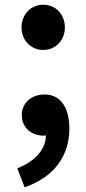

<svg xmlns="http://www.w3.org/2000/svg" viewBox="-20 -577 365 811"><path d="M163 -366C215 -366 254 -407 254 -461C254 -516 215 -557 163 -557C110 -557 71 -516 71 -461C71 -407 110 -366 163 -366ZM84 214C205 173 273 84 273 -33C273 -124 235 -178 168 -178C115 -178 72 -144 72 -91C72 -35 116 -4 164 -4L174 -5C173 53 130 104 53 134Z"/></svg>

Font: Noto Sans TC
Style: Bold
Weight: 700
Designer: Ryoko NISHIZUKA 西塚涼子 (kana, bopomofo & ideographs); Paul D. Hunt (Latin, Greek & Cyrillic); Sandoll Communications 산돌커뮤니
Foundry: Adobe
Version: Version 2.004;hotconv 1.0.118;makeotfexe 2.5.65603